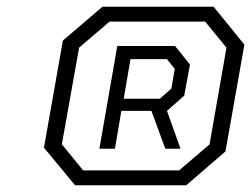

<svg xmlns="http://www.w3.org/2000/svg" viewBox="-20 -757 743 568"><path d="M202 -209 110 -320 166 -637 283 -737H612L703 -625L647 -309L531 -209ZM226 -253H510L600 -330L650 -616L587 -693H304L214 -616L163 -330ZM274 -317 327 -621H498L542 -566L525 -474L474 -429L514 -317H469L428 -429H339L320 -317ZM346 -465H453L487 -495L497 -553L474 -582H366Z"/></svg>

Font: Tomorrow Light
Style: Italic
Weight: 300
Italic angle: -10°
Designer: Tony de Marco, Monica Rizzolli
Foundry: Just in Type
Version: Version 2.002